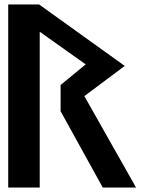

<svg xmlns="http://www.w3.org/2000/svg" viewBox="-20 -845 640 865"><path d="M360 -412 542 -548 156 -825H17V0H159V-702L366 -555L253 -462V-344L443 0H593Z"/></svg>

Font: Ny Stormning
Style: Hf
Weight: 700
Designer: Robert Jablonski, Mew Too
Foundry: Cannot Into Space Fonts
Version: Version 0.90